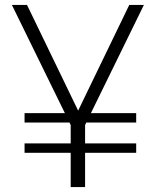

<svg xmlns="http://www.w3.org/2000/svg" viewBox="-20 -754 649 774"><path d="M79 -260V-298H529V-260ZM79 -138V-176H529V-138ZM265 0V-250L28 -734H89L295 -308L501 -734H560L323 -250V0Z"/></svg>

Font: Exo Thin Light
Style: Regular
Weight: 300
Version: Version 2.000